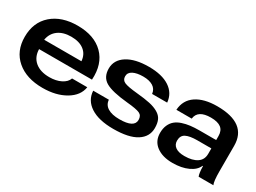

<svg xmlns="http://www.w3.org/2000/svg" viewBox="-39 -1005 1968 1478"><g transform="rotate(30 945.5 -266.0)"><path d="M344.2 8.8Q200.2 8.8 115 -64.5Q29.8 -137.7 29.8 -264.2Q29.8 -393.1 114.7 -467.5Q199.7 -542 341.8 -542Q490.2 -542 571.3 -460.7Q652.3 -379.4 643.1 -236.8H172.9Q174.3 -167.5 220.9 -128.2Q267.6 -88.9 348.1 -88.9Q407.7 -88.9 450.7 -110.6Q493.7 -132.3 505.9 -168H641.1Q628.9 -88.9 546.4 -40Q463.9 8.8 344.2 8.8ZM170.9 -318.8H502Q497.6 -377.9 455.3 -410.9Q413.1 -443.8 340.8 -443.8Q270 -443.8 225.3 -410.9Q180.7 -377.9 170.9 -318.8Z M974.1 9.8Q843.8 9.8 771 -37.6Q698.2 -85 693.8 -168H833Q835.9 -124.5 873.3 -101.3Q910.6 -78.1 978 -78.1Q1108.9 -78.1 1108.9 -147Q1108.9 -185.5 1080.1 -199Q1051.3 -212.4 965.8 -220.2Q826.2 -233.4 769 -266.6Q711.9 -299.8 711.9 -376Q711.9 -452.1 782 -497.1Q852.1 -542 975.1 -542Q1090.8 -542 1158.2 -497.8Q1225.6 -453.6 1232.9 -373H1099.1Q1094.2 -414.1 1061.3 -434.6Q1028.3 -455.1 974.1 -455.1Q918 -455.1 884.5 -438Q851.1 -420.9 851.1 -387.2Q851.1 -353.5 881.8 -340.6Q912.6 -327.6 995.1 -319.8Q1067.9 -313 1113 -303.2Q1158.2 -293.5 1190.4 -274.7Q1222.7 -255.9 1235.8 -227.5Q1249 -199.2 1249 -155.8Q1249 -78.1 1179.9 -34.2Q1110.8 9.8 974.1 9.8Z M1499 8.8Q1409.7 8.8 1355.7 -31.7Q1301.8 -72.3 1301.8 -144Q1301.8 -184.1 1314.9 -213.9Q1328.1 -243.7 1350.3 -262.2Q1372.6 -280.8 1406 -292Q1439.5 -303.2 1475.8 -307.6Q1512.2 -312 1557.6 -312H1703.6V-348.1Q1703.6 -396 1673.8 -418.9Q1644 -441.9 1583 -441.9Q1467.3 -441.9 1458 -360.8H1321.8Q1327.6 -449.2 1396.7 -495.6Q1465.8 -542 1581.1 -542Q1845.7 -542 1845.7 -342.8V-118.2Q1845.7 -27.3 1858.9 0H1728Q1717.3 -22.5 1715.8 -87.9H1711.9Q1693.8 -43.9 1636.7 -17.6Q1579.6 8.8 1499 8.8ZM1444.8 -158.2Q1444.8 -122.6 1472.2 -102.8Q1499.5 -83 1552.7 -83Q1623 -83 1663.3 -109.9Q1703.6 -136.7 1703.6 -189.9V-237.8H1579.6Q1511.7 -237.8 1478.3 -220.5Q1444.8 -203.1 1444.8 -158.2Z"/></g></svg>

Font: Lumene Sans Expanded
Style: Bold
Weight: 600
Width: 7
Designer: Deni Anggara
Version: Version 1.003;Glyphs 3.1.2 (3151)